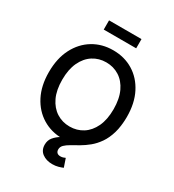

<svg xmlns="http://www.w3.org/2000/svg" viewBox="-257 -1055 1277 1409"><g transform="rotate(30 381.5 -350.5)"><path d="M381.8 10.3Q287.1 10.3 212.4 -35.2Q137.7 -80.6 94.5 -164.3Q51.3 -248 51.3 -363.3Q51.3 -479.5 94.5 -563.2Q137.7 -647 212.4 -692.4Q287.1 -737.8 381.8 -737.8Q477.1 -737.8 551.5 -692.4Q626 -647 668.9 -563.2Q711.9 -479.5 711.9 -363.3Q711.9 -248 668.9 -164.1Q626 -80.1 551.5 -34.9Q477.1 10.3 381.8 10.3ZM381.8 -92.3Q443.8 -92.3 492.9 -123.5Q542 -154.8 570.6 -215.3Q599.1 -275.9 599.1 -363.3Q599.1 -451.7 570.6 -512.2Q542 -572.8 492.9 -604Q443.8 -635.3 381.8 -635.3Q319.8 -635.3 270.5 -603.8Q221.2 -572.3 192.6 -511.7Q164.1 -451.2 164.1 -363.3Q164.1 -275.9 192.6 -215.6Q221.2 -155.3 270.5 -123.8Q319.8 -92.3 381.8 -92.3ZM409.7 210.4Q358.9 210.4 325 185.3Q291 160.2 291 113.3Q291 76.7 311.8 51.3Q332.5 25.9 366.5 5.4Q400.4 -15.1 441.4 -35.6Q482.4 -56.2 522.9 -82Q563.5 -107.9 597.7 -144.8Q631.8 -181.6 652.6 -234.9Q673.3 -288.1 673.3 -363.3H711.4Q711.4 -283.7 694.3 -226.1Q677.2 -168.5 648.9 -127.9Q620.6 -87.4 586.9 -59.8Q553.2 -32.2 519.3 -12.7Q485.4 6.8 457 22.7Q428.7 38.6 411.6 55.2Q394.5 71.8 394.5 94.2Q394.5 111.3 404.3 121.1Q414.1 130.9 433.6 130.9Q445.3 130.9 455.3 127.7Q465.3 124.5 473.6 120.6L497.6 190.9Q481.9 197.8 459.5 204.1Q437 210.4 409.7 210.4ZM519 -912.1V-834H244.1V-912.1Z"/></g></svg>

Font: V-Inter
Style: Medium-500
Weight: 500
Designer: Rasmus Andersson
Foundry: rsms
Version: Version 4.000;git-4146feb